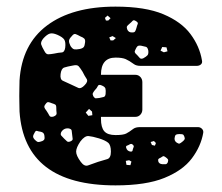

<svg xmlns="http://www.w3.org/2000/svg" viewBox="-20 -550 672 580"><path d="M329 10Q54 10 39 -213Q39 -219 38.5 -239.5Q38 -260 38.5 -281Q39 -302 39 -307Q46 -416 122 -473Q198 -530 329 -530Q419 -530 473.5 -507Q528 -484 555.5 -447Q583 -410 590 -368Q592 -360 587 -355.5Q582 -351 574 -351H405Q392 -351 385 -356Q370 -367 359.5 -371.5Q349 -376 329 -376Q285 -376 285 -324H389Q398 -324 404 -317.5Q410 -311 410 -302V-219Q410 -210 404 -203.5Q398 -197 389 -197H285V-191Q285 -165 295 -153.5Q305 -142 329 -142Q352 -142 361 -146.5Q370 -151 383 -161Q390 -166 403 -166H578Q585 -166 590 -161Q595 -156 594 -149Q587 -108 559.5 -71.5Q532 -35 476.5 -12.5Q421 10 329 10ZM305 -503 297 -496 300 -488H307L314 -495ZM391 -486Q384 -491 380.5 -487Q377 -483 371 -478Q366 -474 364 -471Q362 -468 364 -462Q368 -451 380 -452Q386 -452 388 -455Q390 -458 392 -465Q394 -473 396 -477.5Q398 -482 391 -486ZM153 -445Q139 -451 130.5 -448.5Q122 -446 111 -434Q102 -423 104.5 -415.5Q107 -408 114 -396Q119 -386 125.5 -386Q132 -386 143 -388Q157 -391 166 -391.5Q175 -392 177 -406Q179 -423 174 -430.5Q169 -438 153 -445ZM223 -440Q214 -445 208.5 -447Q203 -449 197 -441Q189 -433 188.5 -427Q188 -421 193 -411Q199 -402 204.5 -401Q210 -400 221 -402Q230 -404 233 -408Q236 -412 237 -422Q238 -430 234.5 -433.5Q231 -437 223 -440ZM320 -441 310 -437 314 -428H322L330 -435ZM428 -397Q426 -407 421 -408.5Q416 -410 406 -412Q398 -413 395 -410Q392 -407 389 -400Q386 -395 387.5 -391.5Q389 -388 394 -384Q399 -378 402.5 -374.5Q406 -371 413 -374Q422 -379 425.5 -383Q429 -387 428 -397ZM483 -407 470 -408 465 -397 475 -392 486 -395ZM229 -334Q222 -345 217.5 -350Q213 -355 200 -352Q183 -349 174 -346Q165 -343 163 -326Q161 -310 170 -306Q179 -302 194 -295Q208 -288 216.5 -284.5Q225 -281 236 -293Q247 -304 241.5 -312Q236 -320 229 -334ZM287 -292Q278 -296 275.5 -290Q273 -284 266 -277Q262 -272 260.5 -268.5Q259 -265 262 -259Q266 -253 269.5 -253Q273 -253 280 -254Q288 -256 293 -257Q298 -258 299 -266Q300 -277 298.5 -282.5Q297 -288 287 -292ZM150 -225Q150 -232 147 -234Q144 -236 137 -238Q130 -241 126 -241.5Q122 -242 118 -236Q113 -230 114 -226Q115 -222 120 -216Q126 -207 129 -201Q132 -195 142 -198Q152 -202 151 -208.5Q150 -215 150 -225ZM258 -213 249 -221 239 -210 247 -200 259 -202ZM198 -143Q197 -151 196.5 -155.5Q196 -160 188 -162Q173 -164 165 -151Q162 -144 165 -140.5Q168 -137 174 -131Q179 -126 182.5 -123Q186 -120 193 -123Q200 -126 199.5 -130.5Q199 -135 198 -143ZM103 -152Q96 -153 92 -154.5Q88 -156 85 -150Q80 -142 80 -137.5Q80 -133 86 -127Q92 -121 96 -121Q100 -121 108 -124Q114 -127 114.5 -131Q115 -135 114 -141Q113 -150 103 -152ZM537 -137Q535 -143 532 -144Q529 -145 522 -145Q516 -145 512.5 -143.5Q509 -142 508 -136Q505 -125 514 -119Q520 -115 523 -116.5Q526 -118 531 -122Q536 -126 537.5 -129Q539 -132 537 -137ZM279 -132Q259 -138 247.5 -139Q236 -140 223 -123Q210 -104 210 -92Q210 -80 224 -61Q235 -46 246.5 -50.5Q258 -55 276 -61Q294 -66 304.5 -69.5Q315 -73 315 -92Q315 -112 306.5 -119Q298 -126 279 -132ZM445 -124 435 -121 439 -112 448 -110 451 -118ZM381 -113Q377 -117 372 -114Q367 -111 363.5 -110Q360 -109 361 -104Q364 -93 375 -92Q380 -92 380.5 -95.5Q381 -99 383 -104Q386 -109 381 -113ZM479 -76Q475 -79 472.5 -78Q470 -77 466 -74Q461 -72 459 -70Q457 -68 458 -63Q460 -55 470 -54Q477 -54 480.5 -54Q484 -54 487 -60Q489 -66 487 -69Q485 -72 479 -76ZM370 -66 360 -64 362 -52 374 -51 377 -62Z"/></svg>

Font: Rubik Moonrocks
Style: Regular
Weight: 400
Designer: Hubert and Fischer, NaN
Foundry: Hubert and Fischer, NaN
Version: Version 2.200